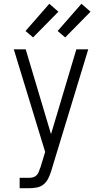

<svg xmlns="http://www.w3.org/2000/svg" viewBox="-20 -996 540 1016"><path d="M84 0V-55H135Q145 -55 155.5 -58Q166 -61 173.5 -68.5Q181 -76 185 -86Q189 -96 192 -106L193 -107Q193 -107 193 -107Q193 -107 193 -107L219 -192L53 -735H116L250 -286L384 -735H447L257 -111L251 -91Q245 -72 236 -53Q227 -34 211.5 -21Q196 -8 175.5 -4Q155 0 135 0ZM325 -798 285 -832 411 -976 459 -934ZM155 -798 115 -832 241 -976 289 -934Z"/></svg>

Font: Iosevka SS04 Light
Style: Regular
Weight: 300
Monospace: yes
Designer: Belleve Invis
Foundry: Belleve Invis
Version: Version 19.0.0; ttfautohint (v1.8.4)